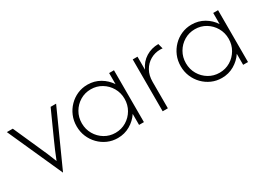

<svg xmlns="http://www.w3.org/2000/svg" viewBox="-19 -837 1762 1287"><g transform="rotate(-30 862.0 -193.0)"><path d="M207.6 20.8 18.1 -401.4H63.9L152.8 -201.4Q167.4 -169.4 181.6 -136.5Q195.8 -103.5 209.7 -66.7Q224.3 -103.5 238.2 -136.8Q252.1 -170.1 266.7 -201.4L356.9 -401.4H399.3L209 20.8Z M643.8 5.6Q602.1 5.6 565.6 -10.4Q529.2 -26.4 501.4 -54.9Q473.6 -83.3 458 -120.5Q442.4 -157.6 442.4 -200.7Q442.4 -243.8 458 -280.9Q473.6 -318.1 501.4 -346.5Q529.2 -375 565.6 -391Q602.1 -406.9 643.8 -406.9Q696.5 -406.9 739.9 -381.6Q783.3 -356.2 809.7 -315.3V-401.4H847.2V0H809.7V-85.4Q783.3 -45.1 739.9 -19.8Q696.5 5.6 643.8 5.6ZM647.9 -32.6Q693.8 -32.6 731.2 -55.2Q768.8 -77.8 791 -116Q813.2 -154.2 813.2 -200.7Q813.2 -247.2 791 -285.4Q768.8 -323.6 731.2 -346.2Q693.8 -368.8 647.9 -368.8Q602.1 -368.8 564.6 -346.2Q527.1 -323.6 504.9 -285.4Q482.6 -247.2 482.6 -200.7Q482.6 -154.2 504.9 -116Q527.1 -77.8 564.6 -55.2Q602.1 -32.6 647.9 -32.6Z M992.4 0V-401.4H1029.2V-300.7Q1052.1 -351.4 1095.5 -378.1Q1138.9 -404.9 1192.4 -404.9L1202.8 -365.3Q1197.9 -366 1193.8 -366.3Q1189.6 -366.7 1184.7 -366.7Q1143.1 -366.7 1108.3 -346.5Q1073.6 -326.4 1053.1 -290.3Q1032.6 -254.2 1032.6 -204.2V0Z M1449.3 5.6Q1407.6 5.6 1371.2 -10.4Q1334.7 -26.4 1306.9 -54.9Q1279.2 -83.3 1263.5 -120.5Q1247.9 -157.6 1247.9 -200.7Q1247.9 -243.8 1263.5 -280.9Q1279.2 -318.1 1306.9 -346.5Q1334.7 -375 1371.2 -391Q1407.6 -406.9 1449.3 -406.9Q1502.1 -406.9 1545.5 -381.6Q1588.9 -356.2 1615.3 -315.3V-401.4H1652.8V0H1615.3V-85.4Q1588.9 -45.1 1545.5 -19.8Q1502.1 5.6 1449.3 5.6ZM1453.5 -32.6Q1499.3 -32.6 1536.8 -55.2Q1574.3 -77.8 1596.5 -116Q1618.8 -154.2 1618.8 -200.7Q1618.8 -247.2 1596.5 -285.4Q1574.3 -323.6 1536.8 -346.2Q1499.3 -368.8 1453.5 -368.8Q1407.6 -368.8 1370.1 -346.2Q1332.6 -323.6 1310.4 -285.4Q1288.2 -247.2 1288.2 -200.7Q1288.2 -154.2 1310.4 -116Q1332.6 -77.8 1370.1 -55.2Q1407.6 -32.6 1453.5 -32.6Z"/></g></svg>

Font: Afacad Flux ExtraLight
Style: Regular
Weight: 250
Designer: Kristian Moeller
Foundry: Dicotype
Version: Version 1.100